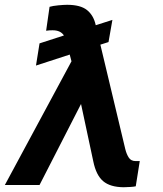

<svg xmlns="http://www.w3.org/2000/svg" viewBox="-25 -766 676 795"><path d="M440.4 -683.6 424.3 -591.8 390.6 -581.1 493.7 -148.9Q499 -127.4 508.3 -113.3Q517.6 -99.1 536.1 -99.1H553.7L537.1 5.4Q528.3 7.3 515.4 8.1Q502.4 8.8 486.8 9.3Q431.2 8.8 402.1 -15.9Q373 -40.5 361.3 -97.7L310.5 -335.4L138.7 0H-4.9L271 -512.2L263.7 -540L124 -494.6L138.7 -586.4L239.7 -619.1Q225.6 -640.6 193.4 -640.6Q188 -640.6 180.7 -640.4Q173.3 -640.1 166 -638.7L180.2 -737.8Q193.4 -741.7 216.1 -743.9Q238.8 -746.1 252.9 -746.1Q308.1 -746.1 335.2 -724.4Q362.3 -702.6 371.1 -663.1L371.6 -661.6Z"/></svg>

Font: Inter Display Semi Bold
Style: Italic
Weight: 600
Italic angle: -9.39999°
Designer: Rasmus Andersson
Foundry: rsms
Version: Version 4.000;git-4fc901f